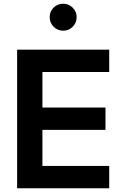

<svg xmlns="http://www.w3.org/2000/svg" viewBox="-20 -1012 635 1032"><path d="M72 -745H567V-625H208V-434H547V-314H208V-120H567V0H72ZM247 -920Q247 -950 268 -971Q289 -992 320 -992Q349 -992 370.5 -971Q392 -950 392 -920Q392 -890 371 -868.5Q350 -847 320 -847Q289 -847 268 -868.5Q247 -890 247 -920Z"/></svg>

Font: Evergrow Sans
Style: Bold
Weight: 700
Foundry: 10Web
Version: Version 1.000